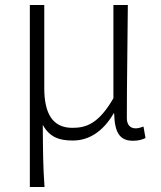

<svg xmlns="http://www.w3.org/2000/svg" viewBox="-20 -553 646 772"><path d="M100 199H159C153 111 153 66 152 -51C181 1 221 12 273 12C336 12 393 -22 437 -97H439C441 -20 461 13 515 13C537 13 553 8 565 2L557 -44C543 -39 535 -37 525 -37C505 -37 490 -50 490 -78C490 -225 493 -379 494 -533H436V-158C376 -54 325 -39 271 -39C191 -39 158 -97 158 -199V-533H100Z"/></svg>

Font: Noto Sans Japanese Light
Style: Regular
Weight: 300
Designer: Ryoko NISHIZUKA (kana & ideographs); Paul D. Hunt (Latin, Greek & Cyrillic); Wenlong ZHANG (bopomofo); Sandoll Communica
Foundry: Adobe Systems Incorporated
Version: Version 1.000;PS 1;hotconv 1.0.78;makeotf.lib2.5.61930